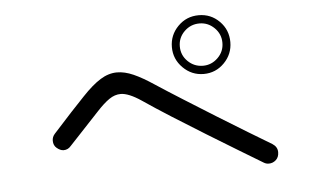

<svg xmlns="http://www.w3.org/2000/svg" viewBox="-43 -762 1085 651"><g transform="rotate(-5 500.0 -437.0)"><path d="M654 -498Q613 -498 583.5 -527.5Q554 -557 554 -598Q554 -639 583 -668.5Q612 -698 654 -698Q695 -698 724 -669Q753 -640 753 -598Q753 -557 724 -527.5Q695 -498 654 -498ZM654 -526Q683 -526 704.5 -547Q726 -568 726 -598Q726 -628 704.5 -649Q683 -670 654 -670Q624 -670 602.5 -649Q581 -628 581 -598Q581 -568 602.5 -547Q624 -526 654 -526ZM830 -181Q800 -199 750.5 -229Q701 -259 644 -294Q587 -329 532.5 -363.5Q478 -398 437 -426Q394 -455 367 -455Q347 -455 328 -442Q309 -429 285 -403L183 -294Q173 -282 158 -282Q147 -282 135 -292Q124 -301 124 -317Q124 -330 133 -340Q169 -380 194.5 -407.5Q220 -435 242 -458Q276 -494 304 -511.5Q332 -529 361 -529Q387 -529 416.5 -516Q446 -503 485 -477Q523 -452 575.5 -419Q628 -386 683.5 -351.5Q739 -317 787 -288Q835 -259 865 -241Q882 -230 882 -212Q882 -195 871.5 -185.5Q861 -176 847 -176Q838 -176 830 -181Z"/></g></svg>

Font: Kiwi Maru Light
Style: Regular
Weight: 300
Designer: Hiroki-Chan
Version: Version 1.100